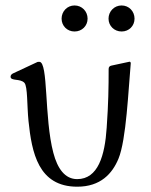

<svg xmlns="http://www.w3.org/2000/svg" viewBox="-20 -684 563 717"><path d="M434.1 -566.4C461.9 -566.4 482.4 -587.4 482.4 -614.3C482.4 -641.6 461.9 -663.6 434.1 -663.6C406.7 -663.6 385.3 -641.6 385.3 -614.3C385.3 -587.4 406.7 -566.4 434.1 -566.4ZM258.3 -566.4C286.1 -566.4 307.1 -587.4 307.1 -614.3C307.1 -641.6 286.1 -663.6 258.3 -663.6C231 -663.6 210 -641.6 210 -614.3C210 -587.4 231 -566.4 258.3 -566.4ZM268.6 13.2C355.5 13.2 399.4 -35.6 422.4 -91.3C451.7 -161.6 459.5 -350.6 468.3 -447.8C468.3 -451.2 466.3 -453.6 463.9 -453.6C463.9 -453.6 463.4 -453.6 396 -439C389.2 -437.5 385.7 -433.6 385.7 -426.3C385.7 -357.4 384.8 -297.9 378.4 -207C371.6 -103 346.2 -15.1 268.1 -15.1C223.1 -15.1 194.8 -53.7 179.2 -113.3C144.5 -244.6 161.1 -453.1 127 -453.1C124.5 -453.1 121.1 -453.1 120.1 -452.6L28.3 -409.7C23.4 -407.2 19.5 -403.3 19.5 -397.5C19.5 -380.4 56.2 -391.6 71.3 -374.5C83.5 -360.4 80.6 -290 86.4 -232.4C98.6 -114.7 122.6 13.2 268.6 13.2Z"/></svg>

Font: Cardo
Style: Italic
Weight: 400
Designer: David J. Perry
Foundry: David J. Perry
Version: Version 0.99